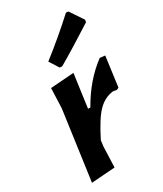

<svg xmlns="http://www.w3.org/2000/svg" viewBox="-184 -794 740 869"><g transform="rotate(-30 186.0 -359.0)"><path d="M313 -722 325 -721 372 -651 370 -639Q258 -567 177 -520L164 -521L133 -570Q228 -644 313 -722ZM206 -469 182 -295H194Q256 -404 343 -468L370 -465L349 -309L338 -304L319 -307Q275 -302 240.5 -267.5Q206 -233 161 -143L157 -112L153 -5L30 4L80 -356L84 -460Z"/></g></svg>

Font: Alegreya Sans SC
Style: Bold Italic
Weight: 700
Italic angle: -7°
Designer: Juan Pablo del Peral
Foundry: Huerta Tipografica
Version: Version 2.007